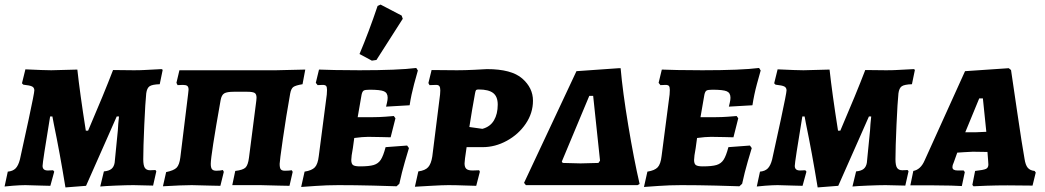

<svg xmlns="http://www.w3.org/2000/svg" viewBox="-27 -809 4566 839"><path d="M208 -268 202 -300H192Q159 -100 159 -84Q159 -64 182 -64L205 -65L210 -59L193 3L154 2L84 0Q63 0 30 2.5Q-3 5 -7 6L7 -59Q29 -61 41 -73Q53 -85 60 -112Q74 -174 98.5 -288.5Q123 -403 123 -414Q123 -426 113.5 -431Q104 -436 75 -439L69 -445L84 -506Q168 -502 197 -502Q218 -502 311 -505Q322 -403 348 -238H358Q428 -401 467 -503L557 -502Q587 -502 602 -503Q673 -507 679 -507L684 -504L671 -441Q638 -440 626.5 -432Q615 -424 612 -401Q608 -364 603.5 -263.5Q599 -163 599 -113Q599 -86 606 -75.5Q613 -65 629 -65L652 -66Q656 -62 656 -60L642 2L556 0Q527 0 478.5 2Q430 4 411 6L427 -60Q449 -62 460 -71Q471 -80 474 -98L488 -240Q489 -264 493 -300H483L438 -198Q383 -75 349 3L259 10Q234 -143 208 -268Z M699 -57Q733 -64 745 -76.5Q757 -89 761 -121L795 -398Q797 -414 797 -417Q797 -429 791.5 -433.5Q786 -438 772 -438L749 -437L744 -447L757 -502H878H1179L1307 -505L1295 -441Q1265 -436 1255 -429Q1245 -422 1241 -400Q1223 -299 1209 -201.5Q1195 -104 1195 -93Q1195 -75 1200 -69Q1205 -63 1218 -63Q1234 -63 1248 -65L1252 -58L1238 3L1189 2L1111 0H988L1001 -62Q1035 -66 1046 -77Q1057 -88 1061 -120L1093 -369Q1094 -374 1094 -382Q1094 -398 1085.5 -403Q1077 -408 1054 -408H994Q965 -408 953 -401Q941 -394 937 -371Q894 -129 894 -93Q894 -76 899.5 -69.5Q905 -63 918 -63Q935 -63 947 -66L951 -58L936 3L889 2L811 0Q770 0 685 5Z M1546 -82Q1586 -82 1606 -88Q1626 -94 1637 -111Q1648 -128 1658 -166L1752 -173L1760 -162Q1756 -149 1742.5 -103Q1729 -57 1718 -6L1706 5Q1683 4 1604 2Q1525 0 1452 0Q1402 0 1352.5 3.5Q1303 7 1289 8L1304 -59Q1336 -64 1349 -78Q1362 -92 1366 -127L1401 -396Q1402 -404 1402 -416Q1402 -429 1398 -433.5Q1394 -438 1383 -438L1361 -437L1353 -447L1367 -505Q1385 -504 1436 -503Q1487 -502 1544 -502Q1714 -502 1792 -512L1799 -501Q1795 -488 1782.5 -441.5Q1770 -395 1763 -349L1660 -343Q1661 -347 1664 -360Q1667 -373 1667 -382Q1667 -403 1651 -410Q1635 -417 1588 -417Q1568 -417 1562 -413Q1556 -409 1553 -395L1536 -297H1604Q1629 -297 1656 -299Q1683 -301 1694 -302L1701 -292L1680 -209Q1670 -209 1641.5 -210Q1613 -211 1582 -211Q1558 -211 1521 -206L1515 -162Q1508 -125 1508 -110Q1508 -93 1516 -87.5Q1524 -82 1546 -82ZM1618 -547 1598 -544 1544 -573Q1585 -670 1623 -783L1636 -789L1728 -741L1733 -727Z M1970 -502Q2005 -502 2045 -504Q2085 -506 2101 -507Q2208 -507 2255 -466Q2302 -425 2302 -369Q2302 -315 2270.5 -268.5Q2239 -222 2188 -194Q2137 -166 2082 -166H2012L2005 -117Q2003 -101 2003 -95Q2003 -78 2011 -71Q2019 -64 2038 -64L2067 -65Q2067 -63 2068 -62Q2069 -61 2070 -59L2054 3Q2039 3 2002 1.5Q1965 0 1932 0Q1908 0 1855.5 3Q1803 6 1786 7L1801 -60Q1831 -64 1844 -78.5Q1857 -93 1862 -125L1896 -396Q1897 -403 1897 -414Q1897 -427 1893 -432.5Q1889 -438 1879 -438L1850 -437L1845 -446L1859 -503ZM2148 -352Q2148 -387 2128 -402.5Q2108 -418 2065 -418Q2056 -418 2053.5 -415.5Q2051 -413 2049 -402Q2035 -326 2024 -254L2081 -246Q2115 -255 2131.5 -283Q2148 -311 2148 -352Z M2492 -498 2677 -511H2685Q2694 -408 2718.5 -260.5Q2743 -113 2768 -5L2759 0H2271L2263 -10ZM2565 -390H2548L2428 -103L2432 -97L2510 -95L2588 -97L2595 -107Z M3044 -82Q3084 -82 3104 -88Q3124 -94 3135 -111Q3146 -128 3156 -166L3250 -173L3258 -162Q3254 -149 3240.5 -103Q3227 -57 3216 -6L3204 5Q3181 4 3102 2Q3023 0 2950 0Q2900 0 2850.5 3.5Q2801 7 2787 8L2802 -59Q2834 -64 2847 -78Q2860 -92 2864 -127L2899 -396Q2900 -404 2900 -416Q2900 -429 2896 -433.5Q2892 -438 2881 -438L2859 -437L2851 -447L2865 -505Q2883 -504 2934 -503Q2985 -502 3042 -502Q3212 -502 3290 -512L3297 -501Q3293 -488 3280.5 -441.5Q3268 -395 3261 -349L3158 -343Q3159 -347 3162 -360Q3165 -373 3165 -382Q3165 -403 3149 -410Q3133 -417 3086 -417Q3066 -417 3060 -413Q3054 -409 3051 -395L3034 -297H3102Q3127 -297 3154 -299Q3181 -301 3192 -302L3199 -292L3178 -209Q3168 -209 3139.5 -210Q3111 -211 3080 -211Q3056 -211 3019 -206L3013 -162Q3006 -125 3006 -110Q3006 -93 3014 -87.5Q3022 -82 3044 -82Z M3495 -268 3489 -300H3479Q3446 -100 3446 -84Q3446 -64 3469 -64L3492 -65L3497 -59L3480 3L3441 2L3371 0Q3350 0 3317 2.5Q3284 5 3280 6L3294 -59Q3316 -61 3328 -73Q3340 -85 3347 -112Q3361 -174 3385.5 -288.5Q3410 -403 3410 -414Q3410 -426 3400.5 -431Q3391 -436 3362 -439L3356 -445L3371 -506Q3455 -502 3484 -502Q3505 -502 3598 -505Q3609 -403 3635 -238H3645Q3715 -401 3754 -503L3844 -502Q3874 -502 3889 -503Q3960 -507 3966 -507L3971 -504L3958 -441Q3925 -440 3913.5 -432Q3902 -424 3899 -401Q3895 -364 3890.5 -263.5Q3886 -163 3886 -113Q3886 -86 3893 -75.5Q3900 -65 3916 -65L3939 -66Q3943 -62 3943 -60L3929 2L3843 0Q3814 0 3765.5 2Q3717 4 3698 6L3714 -60Q3736 -62 3747 -71Q3758 -80 3761 -98L3775 -240Q3776 -264 3780 -300H3770L3725 -198Q3670 -75 3636 3L3546 10Q3521 -143 3495 -268Z M4494 -62 4499 -55 4485 2 4376 1Q4330 1 4285 2.5Q4240 4 4227 5L4222 -1L4234 -62Q4271 -66 4281.5 -71Q4292 -76 4292 -90Q4292 -100 4291 -106L4288 -145L4224 -146Q4212 -146 4186 -144Q4160 -142 4156 -142L4141 -100Q4135 -88 4135 -78Q4135 -64 4158 -64H4184L4189 -57L4176 4Q4164 3 4129 2Q4094 1 4054 1H3951L3964 -62Q3996 -68 4013 -107L4190 -498L4381 -511L4391 -503Q4398 -456 4418.5 -316Q4439 -176 4450 -115Q4454 -88 4464 -76Q4474 -64 4494 -62ZM4236 -231Q4247 -231 4283 -233L4268 -379H4252L4191 -231Z"/></svg>

Font: Alegreya SC ExtraBold
Style: Italic
Weight: 800
Italic angle: -7°
Designer: Juan Pablo del Peral
Foundry: Huerta Tipografica
Version: Version 2.007; ttfautohint (v1.6)